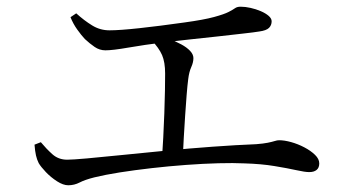

<svg xmlns="http://www.w3.org/2000/svg" viewBox="-20 -649 1040 573"><path d="M754.2 -555.1Q738.8 -552.5 705.3 -548.8Q671.8 -545 630.1 -540.3Q588.4 -535.7 546.4 -531.3Q504.3 -526.9 471.2 -522.8Q410.2 -515.2 363.2 -507Q316.1 -498.8 294.6 -498.8Q277.3 -498.8 262.5 -508.9Q247.6 -519.1 233.4 -532.4Q222.8 -543.6 210.6 -560.7Q198.3 -577.9 190.4 -597.7L207.5 -609.2Q231.1 -587.8 254.9 -573.2Q278.6 -558.5 306.7 -558.5Q337.1 -558.5 396 -564.9Q454.9 -571.3 530 -581.9Q588.2 -589.9 618.6 -598.2Q649.1 -606.5 662.4 -613.4Q675.7 -620.3 681.7 -624.7Q687.8 -629 698.1 -629Q712.1 -629 727.9 -625.4Q743.8 -621.9 758.2 -615.7Q772.7 -609.5 781.7 -601.7Q790.7 -593.9 790.7 -585.5Q790.7 -573.7 782.8 -565.8Q774.9 -557.9 754.2 -555.1ZM448.1 -545.1Q466.4 -539.5 485.6 -532.4Q504.8 -525.3 521.1 -516.5Q537.4 -507.7 547.3 -497.2Q557.2 -486.6 557.2 -475.7Q557.2 -462.9 550.8 -448.7Q544.3 -434.5 541.7 -412.8Q539.3 -394.5 537 -365.6Q534.7 -336.7 532.5 -303.5Q530.2 -270.2 528.4 -237.1Q526.6 -204 525.4 -176.6L463.4 -175.5Q465.4 -202.7 467.2 -238.3Q469 -273.8 470.4 -310.8Q471.8 -347.8 472.3 -379.7Q472.8 -411.5 472.8 -429.6Q472.8 -463.4 463.7 -484.6Q454.5 -505.7 432.4 -528.9ZM83 -217.3 101.9 -224.6Q118 -205.2 136.2 -188.8Q154.4 -172.4 180.6 -172.4Q195.8 -172.4 239 -176.2Q282.1 -180.1 343.3 -186.3Q404.6 -192.5 474.5 -199.3Q544.4 -206.1 614.7 -211.2Q685 -216.3 744.7 -218.7Q766.4 -220.4 779.1 -223Q791.9 -225.6 799.5 -228Q807.2 -230.5 813 -230.5Q828.7 -230.5 848.9 -224.9Q869.1 -219.3 888.2 -209.3Q907.3 -199.3 920.1 -186.9Q932.8 -174.5 932.8 -161.5Q932.8 -148.3 924.9 -141.9Q917 -135.4 902.9 -135.4Q890.2 -135.4 864.1 -141.2Q838.1 -147 799.1 -153.4Q760.1 -159.9 709.5 -161.4Q677.3 -163 631.9 -161.8Q586.5 -160.6 535 -156.8Q483.5 -153 432.6 -147.2Q381.7 -141.4 337.1 -134.4Q292.6 -127.3 261.7 -119.7Q233.5 -112.6 217.7 -104.4Q201.8 -96.1 183.6 -96.1Q168.7 -96.1 150.3 -107.9Q131.9 -119.7 116.8 -135.5Q101.8 -151.3 95.5 -162.2Q90.3 -172.5 87.4 -185Q84.5 -197.6 83 -217.3Z"/></svg>

Font: Noto Serif JP
Style: Regular
Weight: 200
Designer: Ryoko NISHIZUKA 西塚涼子 (kana & ideographs); Frank Grießhammer (Latin, Greek & Cyrillic); Wenlong ZHANG 张文龙 (bopomofo); San
Foundry: Adobe
Version: Version 2.001;hotconv 1.1.0;makeotfexe 2.6.0